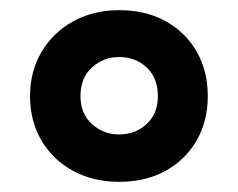

<svg xmlns="http://www.w3.org/2000/svg" viewBox="-20 -744 468 377"><path d="M214 -387Q163 -387 123.5 -408.5Q84 -430 61.5 -468Q39 -506 39 -555Q39 -604 61.5 -642Q84 -680 123.5 -702Q163 -724 214 -724Q266 -724 305 -702.5Q344 -681 366 -643Q388 -605 388 -555Q388 -506 366 -468Q344 -430 305 -408.5Q266 -387 214 -387ZM214 -480Q246 -480 268 -500.5Q290 -521 290 -555Q290 -591 268 -611.5Q246 -632 214 -632Q183 -632 160.5 -611.5Q138 -591 138 -555Q138 -521 160.5 -500.5Q183 -480 214 -480Z"/></svg>

Font: Noto Sans Kannada
Style: Bold
Weight: 700
Designer: Jelle Bosma - Monotype Design Team
Foundry: Monotype Imaging Inc.
Version: Version 2.005; ttfautohint (v1.8.4.7-5d5b)